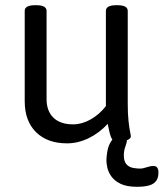

<svg xmlns="http://www.w3.org/2000/svg" viewBox="-20 -545 629 738"><path d="M431 -525Q471 -525 471 -503V-148Q471 -107 474 -80Q477 -53 480 -38.5Q483 -24 483 -22Q483 -15 476.5 -10.5Q470 -6 461 -3.5Q452 -1 443 0Q434 1 429 1Q417 1 410.5 -10.5Q404 -22 400.5 -38.5Q397 -55 394 -69Q362 -34 321 -14Q280 6 238 6Q162 6 118.5 -37Q75 -80 75 -156V-503Q75 -525 115 -525H119Q159 -525 159 -503V-164Q159 -118 185.5 -92.5Q212 -67 261 -67Q295 -67 328.5 -86Q362 -105 387 -137V-503Q387 -525 427 -525ZM450 -24Q468 -24 468 -9Q468 2 462 18Q456 34 456 52Q456 76 466.5 87Q477 98 492 100.5Q507 103 518 103Q529 103 543.5 98Q558 93 570 93Q589 93 589 118Q589 140 579 152Q569 164 550.5 168.5Q532 173 507 173Q467 173 443.5 161.5Q420 150 408 133Q396 116 392.5 99Q389 82 389 71Q389 57 393 34.5Q397 12 410 -6Q423 -24 450 -24Z"/></svg>

Font: Asap VF Beta
Style: Regular
Weight: 400
Designer: Pablo Cosgaya
Foundry: Pablo Cosgaya
Version: Version 1.007